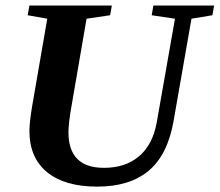

<svg xmlns="http://www.w3.org/2000/svg" viewBox="-20 -675 805 704"><path d="M81.5 -619.1 87.9 -654.8H390.1L383.8 -619.1L297.4 -606.4L242.2 -286.1Q231 -222.7 231 -189.9Q231 -59.6 361.3 -59.6Q439.9 -59.6 490 -102.1Q540 -144.5 554.7 -226.1L621.6 -606.4L536.1 -619.1L542.5 -654.8H765.1L758.8 -619.1L682.1 -606.4L616.2 -230Q594.2 -106.4 524.7 -48.6Q455.1 9.3 336.4 9.3Q217.3 9.3 152.6 -43.7Q87.9 -96.7 87.9 -194.8Q87.9 -226.1 97.7 -284.7L153.3 -606.4Z"/></svg>

Font: Liberation Serif
Style: Bold Italic
Weight: 700
Italic angle: -16.333°
Designer: Steve Matteson
Foundry: Ascender Corporation
Version: Version 2.1.5